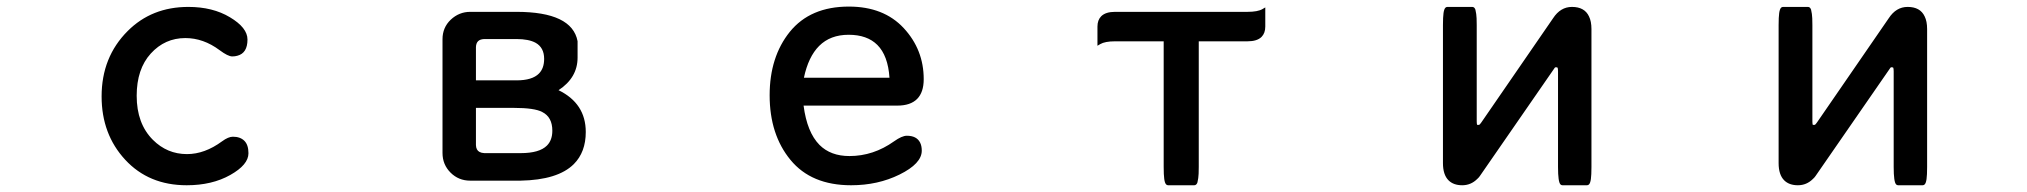

<svg xmlns="http://www.w3.org/2000/svg" viewBox="-20 -525 6040 572"><path d="M541 -504.4Q613.8 -504.4 665 -473.6Q717.3 -442.4 717.3 -407.2Q717.3 -366.7 687 -358.9Q680.2 -356.9 671.9 -356.9Q659.2 -356.9 634.3 -375.5Q585.9 -411.6 532.2 -411.6Q471.2 -411.6 429.2 -365.5Q387.2 -319.3 387.2 -239.7Q387.2 -156.7 435.5 -108.4Q478 -65.9 537.1 -65.9Q589.8 -65.9 641.6 -104Q660.2 -117.7 673.8 -117.7Q695.8 -117.7 708 -105.5Q720.2 -93.3 720.2 -68.4Q720.2 -34.2 666 -3.7Q611.8 26.9 536.1 26.9Q423.3 26.9 353 -49.1Q282.7 -125 282.7 -237.8Q282.7 -355 360.4 -432.6Q432.1 -504.4 541 -504.4Z M1397.9 -285.6H1518.6Q1565.4 -285.6 1585.4 -305.7Q1601.1 -321.3 1601.1 -349.6Q1601.1 -383.3 1575.7 -397.5Q1555.2 -408.7 1518.6 -408.7H1422.9Q1410.2 -408.2 1404.3 -402.3Q1398.4 -396.5 1397.9 -384.8ZM1531.2 -68.8Q1586.9 -68.8 1609.4 -91.3Q1625.5 -107.4 1625.5 -135.7Q1625.5 -176.3 1595.2 -191.4Q1572.3 -203.6 1510.7 -203.6H1397.9V-92.8Q1398.4 -77.6 1408.7 -72.3Q1414.1 -69.3 1422.9 -68.8ZM1644 -256.3Q1725.1 -216.8 1725.1 -131.8Q1725.1 -71.8 1689.5 -36.1Q1642.1 11.2 1530.3 13.2H1380.9Q1346.2 13.2 1322.3 -10.7Q1298.3 -34.7 1298.3 -69.3V-408.2Q1298.3 -442.9 1322.8 -466.3Q1347.7 -489.7 1380.9 -489.7H1518.6Q1684.1 -489.7 1700.7 -402.3V-401.9V-353.5Q1700.7 -293.5 1644 -256.3Z M2593.8 -391.1Q2563.5 -421.4 2508.3 -421.4Q2453.6 -421.4 2420.4 -388.2Q2388.2 -356 2375 -293.5H2629.9Q2625.5 -359.4 2593.8 -391.1ZM2510.7 -60.1Q2582 -60.1 2643.6 -104Q2667 -120.6 2681.6 -120.6Q2710.9 -120.6 2721.2 -100.1Q2726.1 -90.3 2726.1 -76.2Q2726.1 -37.6 2659.7 -4.9Q2595.2 26.9 2515.6 26.9Q2397 26.9 2335 -48.6Q2272.9 -124 2272.9 -241.2Q2272.9 -355.5 2333 -430.2Q2394 -505.4 2508.8 -505.4Q2612.8 -505.4 2672.4 -441.2Q2731.9 -377 2731.9 -289.1Q2731.9 -250 2712.2 -230.2Q2692.4 -210.4 2653.3 -210.4H2374Q2384.3 -130.9 2421.4 -93.3Q2454.6 -60.1 2510.7 -60.1Z M3446.8 -401.9H3301.8Q3272 -401.9 3257.8 -393.6L3249.5 -388.7V-445.8Q3249.5 -465.3 3260.7 -476.6Q3273.9 -489.7 3301.8 -489.7H3696.3Q3727.1 -489.7 3741.2 -498L3749.5 -502.9V-445.8Q3749.5 -426.3 3738.3 -415Q3725.1 -401.9 3696.3 -401.9H3551.3V-28.3Q3551.3 -3.9 3549.8 5.4Q3548.3 14.6 3547.4 18.3Q3546.4 22 3543.9 24.4Q3541.5 26.9 3538.1 26.9H3460Q3456.5 26.9 3454.1 24.4Q3450.2 20.5 3448.5 8.3Q3446.8 -3.9 3446.8 -28.3Z M4621.6 -312.5Q4621.6 -321.3 4620.1 -323.7L4616.2 -324.7Q4613.3 -324.7 4612.1 -323.5Q4610.8 -322.3 4607.9 -317.4Q4390.1 -2.4 4388.7 -0.5Q4385.7 3.9 4381.3 7.8Q4362.3 26.9 4336.2 26.9Q4310.1 26.9 4295.4 12.2Q4278.8 -4.4 4278.8 -39.1V-450.2Q4278.8 -474.1 4280.5 -486.1Q4282.2 -498 4286.1 -502Q4288.6 -504.4 4292 -504.4H4366.2Q4369.6 -504.4 4372.1 -502Q4374.5 -499.5 4375.5 -496.1Q4376.5 -492.7 4377.9 -483.4Q4379.4 -474.1 4379.4 -450.2V-164.1Q4379.4 -157.2 4380.4 -153.3Q4381.3 -152.8 4383.8 -152.8L4387.2 -153.3Q4389.2 -154.8 4393.1 -160.2L4606.9 -470.7Q4628.9 -504.4 4663.1 -504.4Q4700.7 -504.4 4713.9 -476.1Q4721.2 -461.4 4721.2 -438.5V-27.3Q4721.2 -3.4 4719.5 8.5Q4717.8 20.5 4713.9 24.4Q4711.4 26.9 4708 26.9H4634.8Q4631.3 26.9 4628.9 24.4Q4621.6 17.1 4621.6 -27.3Z M5621.6 -312.5Q5621.6 -321.3 5620.1 -323.7L5616.2 -324.7Q5613.3 -324.7 5612.1 -323.5Q5610.8 -322.3 5607.9 -317.4Q5390.1 -2.4 5388.7 -0.5Q5385.7 3.9 5381.3 7.8Q5362.3 26.9 5336.2 26.9Q5310.1 26.9 5295.4 12.2Q5278.8 -4.4 5278.8 -39.1V-450.2Q5278.8 -474.1 5280.5 -486.1Q5282.2 -498 5286.1 -502Q5288.6 -504.4 5292 -504.4H5366.2Q5369.6 -504.4 5372.1 -502Q5374.5 -499.5 5375.5 -496.1Q5376.5 -492.7 5377.9 -483.4Q5379.4 -474.1 5379.4 -450.2V-164.1Q5379.4 -157.2 5380.4 -153.3Q5381.3 -152.8 5383.8 -152.8L5387.2 -153.3Q5389.2 -154.8 5393.1 -160.2L5606.9 -470.7Q5628.9 -504.4 5663.1 -504.4Q5700.7 -504.4 5713.9 -476.1Q5721.2 -461.4 5721.2 -438.5V-27.3Q5721.2 -3.4 5719.5 8.5Q5717.8 20.5 5713.9 24.4Q5711.4 26.9 5708 26.9H5634.8Q5631.3 26.9 5628.9 24.4Q5621.6 17.1 5621.6 -27.3Z"/></svg>

Font: YuPearl-Medium
Style: Medium
Weight: 500
Designer: Max Yao
Foundry: Max-Everyday
Version: Version 1.011; ttfautohint (v1.8.3)